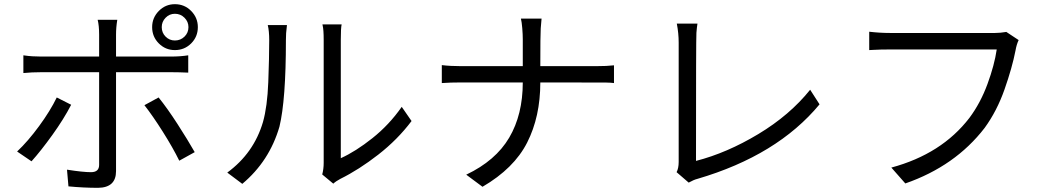

<svg xmlns="http://www.w3.org/2000/svg" viewBox="-20 -857 5040 920"><path d="M818 -663Q845 -663 864 -681.5Q883 -700 883 -727Q883 -753 864 -772Q845 -791 818 -791Q792 -791 773.5 -772Q755 -753 755 -727Q755 -700 773.5 -681.5Q792 -663 818 -663ZM818 -617Q773 -617 741 -649Q709 -681 709 -727Q709 -772 741 -804.5Q773 -837 818 -837Q864 -837 896 -804.5Q928 -772 928 -727Q928 -681 896 -649Q864 -617 818 -617ZM131 -84 62 -131Q114 -180 167.5 -253Q221 -326 252 -390L321 -355Q286 -287 231 -210.5Q176 -134 131 -84ZM450 43Q380 43 308 36L301 -44Q377 -32 416 -32Q455 -32 455 -67V-511H177Q132 -511 92 -507V-592L99 -591Q133 -586 177 -586H455V-691Q455 -734 448 -762H542Q536 -726 536 -691V-586H800Q844 -586 882 -592V-509Q837 -511 801 -511H536V-37Q536 42 450 43ZM839 -87Q808 -150 760 -226Q712 -302 672 -353L740 -390Q782 -338 831 -262Q880 -186 913 -128Z M1141 24 1069 -30Q1196 -123 1240 -272Q1261 -346 1265.5 -463.5Q1270 -581 1270 -664Q1270 -709 1263 -737H1355L1354 -727Q1350 -700 1350 -665Q1350 -378 1319 -250Q1271 -85 1141 24ZM1577 23 1524 -21Q1531 -47 1531 -77V-666Q1531 -715 1526 -735L1525 -740H1617Q1613 -723 1613 -666V-99Q1684 -131 1764.5 -195Q1845 -259 1905 -345L1952 -277Q1885 -188 1792.5 -116Q1700 -44 1611 0Q1590 11 1577 23Z M2292 38 2214 -20Q2355 -87 2420 -197.5Q2485 -308 2485 -462H2192Q2137 -462 2097 -459V-545Q2138 -540 2190 -540H2485V-669Q2485 -692 2482.5 -722Q2480 -752 2476 -768H2575Q2573 -751 2571 -721Q2569 -691 2569 -540H2835Q2889 -540 2922 -544V-459Q2909 -461 2883 -461.5Q2857 -462 2569 -462Q2569 -298 2506 -174Q2443 -50 2292 38Z M3280 18 3222 -32Q3232 -51 3232 -81V-653Q3232 -698 3223 -744H3322Q3319 -725 3317 -700Q3315 -675 3315 -86Q3463 -124 3613.5 -214.5Q3764 -305 3862 -427L3907 -357Q3704 -112 3322 0Q3305 4 3280 18Z M4318 22 4251 -54Q4492 -119 4625 -292Q4678 -363 4711.5 -454Q4745 -545 4756 -620H4245Q4198 -620 4164 -618L4145 -617V-705Q4196 -699 4245 -699H4748Q4772 -699 4802 -704L4861 -665Q4851 -644 4846 -615Q4830 -533 4793.5 -429Q4757 -325 4698 -244Q4557 -61 4318 22Z"/></svg>

Font: Source Han Sans & Saira Hybrid
Style: Regular
Weight: 400
Designer: Ryoko NISHIZUKA 西塚涼子 (kana & ideographs); Paul D. Hunt (Latin, Greek & Cyrillic); Wenlong ZHANG 张文龙 (bopomofo); Sandoll 
Foundry: Adobe Systems Incorporated
Version: Version 1.00;August 2, 2021;FontCreator 13.0.0.2675 64-bit